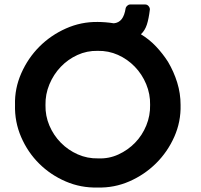

<svg xmlns="http://www.w3.org/2000/svg" viewBox="-20 -829 897 857"><path d="M786 -361Q788 -286 758 -218.5Q728 -151 676.5 -100Q625 -49 557.5 -19.5Q490 10 416 8Q341 10 273.5 -19Q206 -48 155 -98.5Q104 -149 74.5 -217Q45 -285 47 -361Q45 -434 75 -502Q105 -570 156 -621Q207 -672 274.5 -702Q342 -732 416 -731Q432 -731 451 -729.5Q470 -728 488 -725Q510 -727 523 -743.5Q536 -760 541 -793Q542 -798 548 -803.5Q554 -809 561 -809H628Q637 -809 643 -802Q649 -795 649 -787Q644 -745 635.5 -719Q627 -693 609 -676Q647 -653 677 -621Q707 -589 730 -553Q756 -509 771 -460.5Q786 -412 786 -361ZM650 -361Q651 -409 632.5 -453.5Q614 -498 581.5 -531.5Q549 -565 506.5 -584Q464 -603 416 -602Q368 -603 325.5 -583.5Q283 -564 251 -530.5Q219 -497 200.5 -452.5Q182 -408 183 -360Q182 -312 200.5 -268.5Q219 -225 251.5 -192Q284 -159 327 -140Q370 -121 418 -122Q466 -120 508.5 -139.5Q551 -159 583 -192Q615 -225 633 -269Q651 -313 650 -361Z"/></svg>

Font: Stadtwerke
Style: Bold
Weight: 700
Designer: Santiago Orozco
Foundry: Typemade
Version: Version 1.003